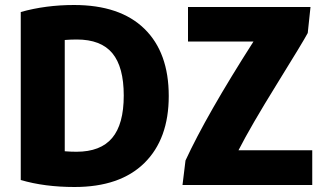

<svg xmlns="http://www.w3.org/2000/svg" viewBox="-20 -729 1329 768"><path d="M655 -345Q655 -173 557.5 -77Q460 19 278 19Q158 19 63 -9V-681Q163 -709 276 -709Q460 -709 557.5 -614Q655 -519 655 -345ZM239 -569V-124Q240 -124 246 -123.5Q252 -123 262.5 -122.5Q273 -122 286 -122Q382 -122 428.5 -177Q475 -232 475 -347Q475 -461 429.5 -516Q384 -571 287 -571Q274 -571 263 -570.5Q252 -570 246 -569.5Q240 -569 239 -569ZM1222 -701 1211 -597Q1193 -563 1088 -393.5Q983 -224 934 -128H1229V11H710L722 -87Q806 -269 994 -563H732V-701Z"/></svg>

Font: Repo
Style: ExtraBold
Weight: 800
Designer: Stefan Peev
Foundry: Context Ltd
Version: Version 001.000